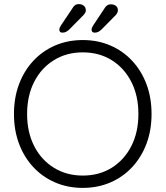

<svg xmlns="http://www.w3.org/2000/svg" viewBox="-20 -905 806 935"><path d="M718 -350Q718 -271 693.5 -205.5Q669 -140 624 -91.5Q579 -43 517.5 -16.5Q456 10 383 10Q310 10 248.5 -16.5Q187 -43 142 -91.5Q97 -140 72.5 -205.5Q48 -271 48 -350Q48 -429 72.5 -494.5Q97 -560 142 -608.5Q187 -657 248.5 -683.5Q310 -710 383 -710Q456 -710 517.5 -683.5Q579 -657 624 -608.5Q669 -560 693.5 -494.5Q718 -429 718 -350ZM654 -350Q654 -439 619.5 -506.5Q585 -574 524 -612Q463 -650 383 -650Q304 -650 242.5 -612Q181 -574 146.5 -506.5Q112 -439 112 -350Q112 -261 146.5 -193.5Q181 -126 242.5 -88Q304 -50 383 -50Q463 -50 524 -88Q585 -126 619.5 -193.5Q654 -261 654 -350ZM284 -746Q269 -746 269 -761Q269 -769 276 -780L333 -865Q337 -873 344.5 -879Q352 -885 364 -885Q378 -885 388 -877Q398 -869 398 -854Q398 -848 395 -843Q392 -838 388 -833L319 -763Q312 -756 303.5 -751Q295 -746 284 -746ZM441 -746Q426 -746 426 -761Q426 -769 433 -780L490 -866Q494 -873 501.5 -878.5Q509 -884 521 -884Q533 -884 543.5 -877Q554 -870 554 -855Q554 -848 551.5 -843Q549 -838 545 -833L476 -763Q469 -756 460.5 -751Q452 -746 441 -746Z"/></svg>

Font: Quicksand Light
Style: Regular
Weight: 400
Version: Version 3.004